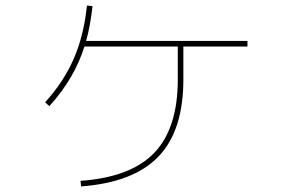

<svg xmlns="http://www.w3.org/2000/svg" viewBox="-20 -641 1040 689"><path d="M618 -356V-474H283Q247 -359 157 -260L142 -274Q209 -348 245 -431Q281 -514 292 -621L312 -619Q304 -547 289 -494H868V-474H638V-356Q638 -172 548.5 -79Q459 14 271 28L269 8Q450 -5 534 -93Q618 -181 618 -356Z"/></svg>

Font: Enso Thin
Style: Regular
Weight: 100
Designer: Coji Morishita
Foundry: UNDERFOREST DESIGN
Version: Version 1.000